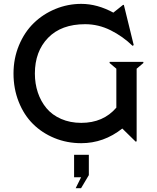

<svg xmlns="http://www.w3.org/2000/svg" viewBox="-20 -730 811 992"><path d="M160.2 -350.1Q160.2 -297.9 175.5 -252Q190.9 -206.1 220.2 -170.9Q249.5 -135.7 295.9 -115.5Q342.3 -95.2 399.9 -95.2Q513.7 -95.2 581.1 -173.8V-375L545.9 -404.8L546.9 -410.2H720.2L721.2 -404.8L686 -375V0L681.2 2L611.8 -65.9Q516.1 9.8 399.9 9.8Q326.2 9.8 261.7 -16.6Q197.3 -43 150.4 -89.6Q103.5 -136.2 76.7 -203.9Q49.8 -271.5 49.8 -350.1Q49.8 -428.2 78.1 -496.1Q106.4 -564 154.3 -610.6Q202.1 -657.2 266.1 -683.6Q330.1 -710 399.9 -710Q482.9 -710 566.9 -664.1L565.9 -665L616.2 -705.1L620.1 -704.1L670.9 -497.1L665 -493.2Q614.7 -542 551.8 -573.5Q488.8 -605 419.9 -605Q296.9 -605 228.5 -534.7Q160.2 -464.4 160.2 -350.1ZM362.8 186V69.8H439V174.8L398.9 242.2H371.1L398.9 186Z"/></svg>

Font: Tiffany Gothic CC
Style: Regular
Weight: 400
Designer: indestructible type*
Foundry: Cowboy Collective
Version: Version 1.000